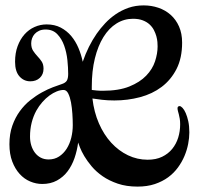

<svg xmlns="http://www.w3.org/2000/svg" viewBox="-20 -607 740 715"><path d="M153.8 -516.1Q183.6 -516.1 206.3 -504.2Q229 -492.2 245.4 -472.7Q261.7 -453.1 272.2 -428.2Q282.7 -403.3 288.1 -377Q308.1 -435.5 340.3 -481.9Q354 -501.5 371.6 -520.3Q389.2 -539.1 410.9 -554Q432.6 -568.8 458.5 -577.9Q484.4 -586.9 515.1 -586.9Q543.9 -586.9 569.8 -578.1Q595.7 -569.3 615.5 -551.8Q635.3 -534.2 646.7 -508.3Q658.2 -482.4 658.2 -448.2Q658.2 -391.1 637.5 -350.3Q616.7 -309.6 582 -283.4Q547.4 -257.3 501.5 -245.1Q455.6 -232.9 405.8 -232.9Q380.9 -232.9 359.6 -235.4Q338.4 -237.8 324.2 -240.2Q330.1 -189.5 348.4 -147.5Q366.7 -105.5 394.3 -75.4Q421.9 -45.4 456.5 -28.8Q491.2 -12.2 529.8 -12.2Q561 -12.2 583.7 -23.2Q606.4 -34.2 621.3 -52.5Q636.2 -70.8 643.6 -94.5Q650.9 -118.2 650.9 -144Q650.9 -155.8 649.4 -164.8Q647.9 -173.8 646 -180.9Q644 -188 642.6 -193.6Q641.1 -199.2 641.1 -204.1Q641.1 -208.5 643.6 -210.2Q646 -211.9 648.9 -211.9Q653.3 -211.9 659.7 -205.3Q666 -198.7 671.6 -186Q677.2 -173.3 681.2 -155.3Q685.1 -137.2 685.1 -113.8Q685.1 -93.8 680.7 -71Q676.3 -48.3 667 -26.1Q657.7 -3.9 642.6 16.8Q627.4 37.6 606.2 53.2Q585 68.8 556.6 78.4Q528.3 87.9 492.2 87.9Q450.7 87.9 418.5 76.9Q386.2 65.9 362.3 49.3Q338.4 32.7 321.5 12.7Q304.7 -7.3 293.9 -25.6Q283.2 -43.9 277.8 -57.9Q272.5 -71.8 271 -76.2Q267.1 -46.4 257.6 -18.6Q248 9.3 231.9 30.8Q215.8 52.2 192.1 65.2Q168.5 78.1 137.2 78.1Q114.3 78.1 92.3 68.8Q70.3 59.6 53.2 40.8Q36.1 22 25.6 -5.6Q15.1 -33.2 15.1 -69.8Q15.1 -108.4 25.9 -138.9Q36.6 -169.4 54 -193.1Q71.3 -216.8 92.8 -233.9Q114.3 -251 136 -262.9Q157.7 -274.9 177.2 -282.2Q196.8 -289.6 210 -293.9Q223.6 -298.3 228.8 -306.6Q233.9 -314.9 233.9 -332Q233.9 -354.5 231 -383.1Q228 -411.6 219 -437Q210 -462.4 193.4 -479.7Q176.8 -497.1 149.9 -497.1Q135.7 -497.1 125.7 -492.4Q115.7 -487.8 109.1 -480.5Q102.5 -473.1 99.4 -464.1Q96.2 -455.1 96.2 -445.8Q96.2 -428.7 103.3 -418Q110.4 -407.2 119.1 -397.9Q127.9 -388.7 135 -378.2Q142.1 -367.7 142.1 -351.1Q142.1 -330.1 128.4 -317.1Q114.7 -304.2 92.8 -304.2Q68.8 -304.2 52.5 -322.5Q36.1 -340.8 36.1 -377Q36.1 -409.7 45.7 -435.3Q55.2 -460.9 71.3 -479Q87.4 -497.1 108.9 -506.6Q130.4 -516.1 153.8 -516.1ZM321.8 -272Q329.6 -271 339.8 -270Q350.1 -269 362.8 -269Q422.4 -269 461.7 -284.9Q501 -300.8 524.4 -325.2Q547.9 -349.6 557.4 -378.7Q566.9 -407.7 566.9 -434.1Q566.9 -440.4 566.2 -450.4Q565.4 -460.4 562.3 -471.9Q559.1 -483.4 553.2 -494.9Q547.4 -506.3 537.1 -515.9Q526.9 -525.4 511.7 -531.2Q496.6 -537.1 475.1 -537.1Q441.9 -537.1 413.8 -519.5Q385.7 -502 365.2 -469Q344.7 -436 333.3 -389.4Q321.8 -342.8 321.8 -284.2ZM161.1 -13.2Q183.1 -13.2 200 -24.2Q216.8 -35.2 228.3 -53.2Q239.7 -71.3 245.4 -94.2Q251 -117.2 251 -141.1Q251 -160.6 249.5 -183.3Q248 -206.1 244.4 -225.8Q240.7 -245.6 234.1 -258.8Q227.5 -272 216.8 -272Q205.1 -272 191.4 -266.6Q177.7 -261.2 164.1 -251.2Q150.4 -241.2 137.7 -226.8Q125 -212.4 115.2 -194.8Q104 -174.3 97.9 -150.1Q91.8 -126 91.8 -98.1Q91.8 -81.1 96.4 -65.7Q101.1 -50.3 109.9 -38.6Q118.7 -26.9 131.6 -20Q144.5 -13.2 161.1 -13.2Z"/></svg>

Font: Henny Penny
Style: Regular
Weight: 400
Version: Version 1.001